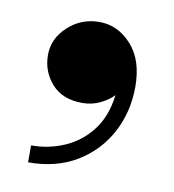

<svg xmlns="http://www.w3.org/2000/svg" viewBox="-49 -213 374 413"><g transform="rotate(10 138.0 -6.0)"><path d="M40 -79Q40 -115 68.8 -141.5Q97.5 -168 137 -168Q177.5 -168 207.2 -135.2Q237 -102.5 237 -44Q237 11 212.8 56.5Q188.5 102 144 129Q99.5 156 38 156V119Q77 119 111.5 103.8Q146 88.5 169.2 58Q192.5 27.5 198 -19Q187.5 -7.5 169.5 1.2Q151.5 10 130.5 10Q87 10 63.5 -16.5Q40 -43 40 -79Z"/></g></svg>

Font: Bodoni* 06pt
Style: Bold
Weight: 700
Version: Version 2.3